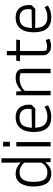

<svg xmlns="http://www.w3.org/2000/svg" viewBox="928 -1637 718 2614"><g transform="rotate(-90 1287.0 -330.0)"><path d="M55 -235Q55 -338 97 -407Q139 -476 229 -476Q312 -476 376 -412H383L379 -488V-669H439V0H388L384 -66H376Q320 9 233 9Q139 9 97 -53.5Q55 -116 55 -235ZM379 -126V-362Q347 -394 316 -408.5Q285 -423 247 -423Q180 -423 149 -374.5Q118 -326 118 -232Q118 -135 146.5 -89.5Q175 -44 248 -44Q294 -44 327.5 -67.5Q361 -91 379 -126Z M600 -647H663V-554H600ZM601 -467H660V0H601Z M797 -231Q797 -346 848.5 -411Q900 -476 999 -476Q1081 -476 1125 -427Q1169 -378 1169 -291Q1169 -281 1167 -259L1116 -208L856 -210Q858 -127 893.5 -85.5Q929 -44 1002 -44Q1046 -44 1077 -53.5Q1108 -63 1141 -83L1161 -36Q1124 -14 1087.5 -2.5Q1051 9 999 9Q797 9 797 -231ZM1107 -259Q1113 -283 1113 -307Q1113 -361 1083 -392Q1053 -423 995 -423Q921 -423 890 -382Q859 -341 855 -255Z M1297 -468H1348L1353 -398H1360Q1438 -476 1533 -476Q1596 -476 1626.5 -450.5Q1657 -425 1657 -366V0H1597V-410Q1566 -421 1522 -421Q1472 -421 1429.5 -402.5Q1387 -384 1357 -352V0H1297Z M1911 -1Q1842 -39 1842 -94V-417H1760L1768 -468H1842V-596H1900V-468H2056L2048 -417H1900V-107Q1900 -81 1909 -57Q1937 -48 1965 -48Q1983 -48 2006.5 -53.5Q2030 -59 2049 -67L2066 -17Q2049 -8 2023 -1Q1997 6 1975 6Q1938 6 1911 -1Z M2154 -231Q2154 -346 2205.5 -411Q2257 -476 2356 -476Q2438 -476 2482 -427Q2526 -378 2526 -291Q2526 -281 2524 -259L2473 -208L2213 -210Q2215 -127 2250.5 -85.5Q2286 -44 2359 -44Q2403 -44 2434 -53.5Q2465 -63 2498 -83L2518 -36Q2481 -14 2444.5 -2.5Q2408 9 2356 9Q2154 9 2154 -231ZM2464 -259Q2470 -283 2470 -307Q2470 -361 2440 -392Q2410 -423 2352 -423Q2278 -423 2247 -382Q2216 -341 2212 -255Z"/></g></svg>

Font: Athiti
Style: Regular
Weight: 400
Designer: CadsonDemak Team
Foundry: CadsonDemak
Version: Version 1.033